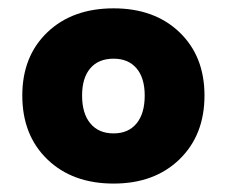

<svg xmlns="http://www.w3.org/2000/svg" viewBox="-20 -682 541 458"><path d="M33.2 -454.1Q33.2 -547.9 93 -605Q152.8 -662.1 251 -662.1Q348.6 -662.1 408.2 -605Q467.8 -547.9 467.8 -454.1Q467.8 -359.9 408.2 -302Q348.6 -244.1 251 -244.1Q152.8 -244.1 93 -301.8Q33.2 -359.4 33.2 -454.1ZM325.2 -454.1Q325.2 -496.1 305.7 -519Q286.1 -542 251 -542Q214.8 -542 195.3 -519Q175.8 -496.1 175.8 -454.1Q175.8 -411.1 195.6 -387.5Q215.3 -363.8 251 -363.8Q286.1 -363.8 305.7 -387.5Q325.2 -411.1 325.2 -454.1Z"/></svg>

Font: Overused Grotesk Black
Style: Regular
Weight: 900
Version: Version 0.002